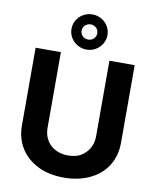

<svg xmlns="http://www.w3.org/2000/svg" viewBox="-104 -1062 937 1151"><g transform="rotate(10 364.5 -486.5)"><path d="M63.2 -255V-727.3H217V-268.1Q217 -235.4 228 -209Q239 -182.5 258.7 -163.9Q278.4 -145.2 305.6 -135.1Q332.7 -125 364.7 -125Q399.1 -125 425.4 -134.6Q451.7 -144.2 472.3 -165.5Q512.4 -206.7 512.4 -268.1V-727.3H666.2V-255Q666.2 -212 655.4 -175.6Q644.5 -139.2 624.8 -109.7Q605.1 -80.3 577.6 -57.7Q550.1 -35.2 516.5 -20.1Q483 -5 444.4 2.7Q405.9 10.3 364.7 10.3Q272.7 10.3 206.3 -23.1Q172.2 -39.8 145.8 -63.2Q119.3 -86.6 100.9 -115.9Q82.4 -145.2 72.8 -180.2Q63.2 -215.2 63.2 -255ZM364.7 -983Q387.1 -983 407 -974.8Q426.8 -966.6 441.8 -952.2Q456.7 -937.9 465.4 -918.3Q474.1 -898.8 474.1 -876.1Q474.1 -853.7 465.4 -834.2Q456.7 -814.6 441.8 -800.2Q426.8 -785.9 407 -777.5Q387.1 -769.2 364.7 -769.2Q342.7 -769.2 322.8 -777.5Q302.9 -785.9 288 -800.2Q273.1 -814.6 264.2 -834.2Q255.3 -853.7 255.3 -876.1Q255.3 -898.8 264 -918.3Q272.7 -937.9 287.6 -952.2Q302.6 -966.6 322.4 -974.8Q342.3 -983 364.7 -983ZM364.7 -829.9Q374.6 -829.9 383.3 -833.5Q392 -837 398.4 -843.4Q404.8 -849.8 408.6 -858.1Q412.3 -866.5 412.3 -876.1Q412.3 -885.7 408.7 -894.2Q405.2 -902.7 398.8 -908.9Q392.4 -915.1 383.7 -918.9Q375 -922.6 364.7 -922.6Q354.8 -922.6 346.1 -918.9Q337.4 -915.1 330.8 -908.7Q324.2 -902.3 320.5 -894Q316.8 -885.7 316.8 -876.1Q316.8 -866.5 320.5 -858Q324.2 -849.4 330.6 -843.2Q337 -837 345.9 -833.5Q354.8 -829.9 364.7 -829.9Z"/></g></svg>

Font: Inter P
Style: Bold
Weight: 700
Designer: Rasmus Andersson
Foundry: rsms
Version: Version 3.018;git-588b23468